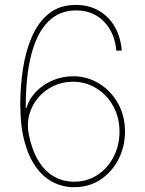

<svg xmlns="http://www.w3.org/2000/svg" viewBox="-20 -757 595 786"><path d="M283.2 9.3Q236.3 9.3 196 -11.7Q155.8 -32.7 126 -74.7Q96.2 -116.7 79.6 -180.4Q63 -244.1 63 -329.6Q63 -403.3 74 -475.3Q85 -547.4 110.6 -606.7Q136.2 -666 180.2 -701.4Q224.1 -736.8 290.5 -736.8Q344.2 -736.8 385 -713.1Q425.8 -689.5 450 -647.2Q474.1 -605 478.5 -549.8H456.1Q450.2 -622.1 406 -668.2Q361.8 -714.4 290.5 -714.4Q223.6 -714.4 177.7 -668.9Q131.8 -623.5 108.4 -534.4Q85 -445.3 85.4 -314.5H87.9Q99.1 -352.5 127.7 -381.8Q156.2 -411.1 195.8 -428Q235.4 -444.8 279.3 -444.8Q337.4 -444.8 385.7 -415Q434.1 -385.3 462.9 -334Q491.7 -282.7 491.7 -218.3Q491.7 -157.7 465.6 -106Q439.5 -54.2 392.6 -22.5Q345.7 9.3 283.2 9.3ZM283.2 -13.2Q337.4 -13.2 379.4 -41Q421.4 -68.8 445.3 -115.5Q469.2 -162.1 469.2 -218.3Q469.2 -275.9 443.8 -322Q418.5 -368.2 375 -395.3Q331.5 -422.4 277.8 -422.4Q235.4 -422.4 199 -405Q162.6 -387.7 136.7 -357.4Q110.8 -327.1 100.1 -288.6Q89.4 -250 97.7 -207Q110.4 -143.6 136.5 -100.1Q162.6 -56.6 200 -34.9Q237.3 -13.2 283.2 -13.2Z"/></svg>

Font: Inter 18pt Thin
Style: Regular
Weight: 250
Designer: Rasmus Andersson
Foundry: rsms
Version: Version 4.001;git-66647c0bb